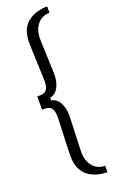

<svg xmlns="http://www.w3.org/2000/svg" viewBox="-188 -845 664 1089"><g transform="rotate(-20 144.0 -300.0)"><path d="M257.5 200.5Q185 200.5 138 162Q91 123.5 91 44Q91 28 92.2 -6.5Q93.5 -41 95 -80Q96.5 -119 97.8 -150Q99 -181 99 -190Q99 -230.5 85.2 -245Q71.5 -259.5 48 -259.5H30V-339.5H48Q71.5 -339.5 85.2 -353.8Q99 -368 99 -409Q99 -418 97.8 -449Q96.5 -480 95 -519Q93.5 -558 92.2 -592.5Q91 -627 91 -643Q91 -723 138 -761.5Q185 -800 257.5 -800V-761.5Q213 -761.5 184.8 -728.8Q156.5 -696 156.5 -643Q156.5 -628.5 157.8 -597.5Q159 -566.5 160.2 -531Q161.5 -495.5 162.8 -466Q164 -436.5 164 -425.5Q164 -378 146.8 -346.2Q129.5 -314.5 96.5 -307.5V-291.5Q129.5 -284.5 146.8 -252.8Q164 -221 164 -173.5Q164 -162.5 162.8 -133.2Q161.5 -104 160.2 -68.5Q159 -33 157.8 -2Q156.5 29 156.5 44Q156.5 97 184.8 129.5Q213 162 257.5 162Z"/></g></svg>

Font: Big Shoulders Stencil Display
Style: Regular
Weight: 400
Designer: Patric King
Foundry: XO Type Co
Version: Version 1.000